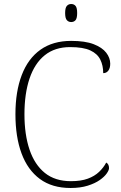

<svg xmlns="http://www.w3.org/2000/svg" viewBox="-20 -928 604 958"><path d="M332 10Q240 10 179 -35Q118 -80 87.5 -162.5Q57 -245 57 -358Q57 -471 88.5 -553.5Q120 -636 182 -680Q244 -724 335 -724Q405 -724 447.5 -707.5Q490 -691 510 -665Q530 -639 530 -610Q530 -588 520.5 -575.5Q511 -563 495 -563Q495 -601 480.5 -630.5Q466 -660 430.5 -676.5Q395 -693 330 -693Q254 -693 203.5 -652.5Q153 -612 127.5 -536.5Q102 -461 102 -358Q102 -256 127.5 -181Q153 -106 204 -65Q255 -24 334 -24Q384 -24 418 -36.5Q452 -49 474.5 -70.5Q497 -92 510 -117Q517 -113 520.5 -106Q524 -99 524 -89Q524 -79 512.5 -62.5Q501 -46 477.5 -29.5Q454 -13 417.5 -1.5Q381 10 332 10ZM335 -818Q322 -818 313.5 -827.5Q305 -837 305 -863Q305 -889 313.5 -898.5Q322 -908 335 -908Q349 -908 357 -898.5Q365 -889 365 -863Q365 -837 357 -827.5Q349 -818 335 -818Z"/></svg>

Font: Noto Serif Armenian ExtraLight
Style: Regular
Weight: 250
Version: Version 2.007